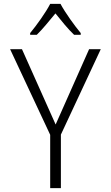

<svg xmlns="http://www.w3.org/2000/svg" viewBox="-20 -967 570 987"><path d="M135 -797V-788H169C199 -817 235 -862 265 -898C295 -861 329 -818 361 -788H395V-797C364 -834 315 -902 291 -947H238C216 -904 169 -838 135 -797ZM238 0H293V-275L498 -714H438L266 -327L93 -714H32L238 -274Z"/></svg>

Font: Noto Sans Mono Condensed Light
Style: Regular
Weight: 300
Width: 3
Designer: Monotype Design Team
Foundry: Monotype Imaging Inc.
Version: Version 2.014